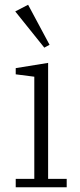

<svg xmlns="http://www.w3.org/2000/svg" viewBox="-20 -786 334 806"><path d="M46 -35H124V-464L46 -474V-500L182 -522V-35H260V0H46ZM44 -738 98 -766 188 -598 166 -586Z"/></svg>

Font: IBM Plex Serif Light
Style: Regular
Weight: 300
Designer: Mike Abbink, Paul van der Laan, Pieter van Rosmalen
Foundry: Bold Monday
Version: Version 3.001